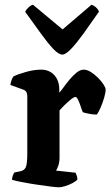

<svg xmlns="http://www.w3.org/2000/svg" viewBox="-20 -796 473 816"><path d="M230 0Q220 0 192.5 -3.5Q165 -7 132 -12Q99 -17 71 -22.5Q43 -28 31 -32Q31 -39 34 -48Q37 -57 41 -63L66 -68Q82 -71 89 -84Q96 -97 96 -146V-388Q96 -409 79 -415L24 -435Q28 -460 38 -472Q55 -480 89.5 -490Q124 -500 155 -500Q189 -500 210.5 -477Q232 -454 232 -414V-402Q238 -408 249.5 -424Q261 -440 275.5 -457.5Q290 -475 305.5 -487.5Q321 -500 336 -500Q350 -500 366 -490Q382 -480 396.5 -465.5Q411 -451 420 -437Q429 -423 429 -415Q429 -402 422.5 -380Q416 -358 407 -337.5Q398 -317 391 -309Q376 -309 358.5 -312.5Q341 -316 332 -319Q328 -328 323 -343.5Q318 -359 312 -371.5Q306 -384 301 -384Q294 -384 279.5 -372Q265 -360 251.5 -346.5Q238 -333 233 -327V-127Q233 -106 227.5 -91Q222 -76 218 -71L301 -62Q303 -58 306 -50Q309 -42 309 -33Q302 -25 287.5 -17.5Q273 -10 257 -5Q241 0 230 0ZM245 -564Q229 -564 206 -588.5Q183 -613 153 -654.5Q123 -696 87 -746Q91 -755 100.5 -764Q110 -773 120 -776L246 -671L369 -776Q391 -768 401 -747Q365 -695 335 -653.5Q305 -612 282 -588Q259 -564 245 -564Z"/></svg>

Font: Texturina
Style: Bold
Weight: 700
Designer: Guillermo Torres Carreño
Foundry: Omnibus-Type
Version: Version 1.002; ttfautohint (v1.8.3)